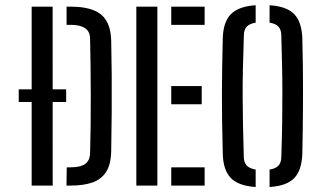

<svg xmlns="http://www.w3.org/2000/svg" viewBox="-20 -722 1242 747"><path d="M52.9 -374.5H237.4V-325.1H52.9ZM256.5 -625.3H239V-696H256.5Q336.8 -696 374.1 -664.7Q411.5 -633.3 412.7 -561.3Q414.1 -500 414.6 -430.5Q415 -361 414.6 -286.5Q414.1 -212.1 412.7 -136.1Q412 -83.1 393 -53.5Q374 -23.8 339.3 -11.9Q304.5 0 256.2 0H238.7L239.7 -71.1H256.2Q293.3 -71.1 311.7 -84.5Q330 -97.8 330.5 -127.5Q332.1 -179.3 332.7 -236.4Q333.3 -293.5 333.1 -352.1Q332.9 -410.7 332.3 -466.6Q331.7 -522.5 330.5 -571.5Q330 -600.1 310.6 -612.7Q291.1 -625.3 256.5 -625.3ZM103.2 0V-696H184.8L185 0Z M510.4 0V-696H592.3V0ZM646.3 0V-71.1H776.2V0ZM646.3 -316.4V-387.2H764.8V-316.4ZM646.3 -625.3V-696H776.2V-625.3Z M974.7 5.6Q907.8 1.3 877.9 -29.6Q848.1 -60.4 846.7 -124.9Q844.8 -194.2 844.1 -251.3Q843.4 -308.4 843.4 -359.8Q843.4 -411.1 844.4 -462.5Q845.3 -513.9 846.7 -571.7Q848.1 -635.7 877.9 -666.5Q907.8 -697.3 974.7 -701.6V-633.8Q951.7 -630.1 940.8 -619.2Q929.8 -608.3 928.9 -586.8Q926.3 -513.3 925.1 -455.2Q923.8 -397 924.1 -344.5Q924.3 -292 925.4 -236Q926.5 -180 928.5 -110.8Q929 -89.7 940 -78Q950.9 -66.3 974.7 -62.2ZM1028.8 5.6V-62.2Q1052.1 -65.9 1063.1 -77.4Q1074 -88.9 1074.5 -110.8Q1077.1 -188.1 1077.9 -249.6Q1078.7 -311.1 1078.6 -364.8Q1078.6 -418.6 1077.3 -471.4Q1076.1 -524.3 1074.5 -584.6Q1074 -607 1063.1 -618.6Q1052.2 -630.1 1028.8 -633.8V-701.6Q1096.1 -697.3 1125.3 -666.4Q1154.4 -635.6 1156.3 -571.1Q1157.8 -512.4 1158.3 -465.4Q1158.9 -418.4 1158.9 -377.9Q1159 -337.4 1158.7 -298.7Q1158.5 -259.9 1157.9 -218Q1157.3 -176.1 1156.3 -125.5Q1154.4 -60.9 1125.5 -29.8Q1096.5 1.3 1028.8 5.6Z"/></svg>

Font: Big Shoulders Stencil Text SC Thin
Style: Regular
Weight: 100
Designer: Patric King
Foundry: XO Type Co
Version: Version 2.001